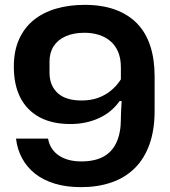

<svg xmlns="http://www.w3.org/2000/svg" viewBox="-20 -760 700 791"><path d="M329 -740Q400 -740 454 -720.5Q508 -701 544.5 -663.5Q581 -626 599 -571Q617 -516 617 -445V-304Q617 -224 595.5 -164.5Q574 -105 534 -66Q494 -27 438 -8Q382 11 314 11Q253 11 205.5 -3.5Q158 -18 124.5 -44.5Q91 -71 71 -108Q51 -145 46 -189H178Q182 -166 193.5 -148.5Q205 -131 223 -119Q241 -107 264 -101Q287 -95 315 -95Q369 -95 405 -114Q441 -133 459.5 -172.5Q478 -212 478 -270Q478 -282 478.5 -295Q479 -308 480 -320.5Q481 -333 481 -344H473Q440 -297 387 -273Q334 -249 270 -249Q195 -249 143 -277Q91 -305 64 -357.5Q37 -410 37 -486Q37 -550 58.5 -598Q80 -646 119 -677.5Q158 -709 211.5 -724.5Q265 -740 329 -740ZM328 -625Q283 -625 250.5 -610.5Q218 -596 201 -569.5Q184 -543 184 -507V-461Q184 -432 193.5 -410.5Q203 -389 220 -374.5Q237 -360 261 -353Q285 -346 316 -346Q352 -346 381.5 -356Q411 -366 435.5 -385.5Q460 -405 478 -433V-482Q478 -519 467 -545.5Q456 -572 436 -589.5Q416 -607 388.5 -616Q361 -625 328 -625Z"/></svg>

Font: Hubot Sans Condensed ExtraLight SemiBold
Style: Regular
Weight: 600
Version: Version 2.000